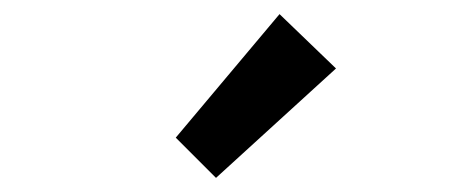

<svg xmlns="http://www.w3.org/2000/svg" viewBox="-20 -816 640 272"><path d="M286 -564 229 -621 376 -796 456 -719Z"/></svg>

Font: TypoPRO Source Code Pro
Style: Regular
Weight: 600
Monospace: yes
Designer: Paul D. Hunt, Teo Tuominen
Foundry: Adobe Systems Incorporated
Version: Version 2.010;PS 1.0;hotconv 1.0.84;makeotf.lib2.5.63406